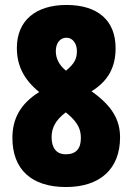

<svg xmlns="http://www.w3.org/2000/svg" viewBox="-20 -744 535 774"><path d="M248 -724C124 -724 48 -661 48 -551C48 -481 75 -424 138 -373C61 -325 30 -264 30 -188C30 -61 107 10 246 10C383 10 464 -63 464 -190C464 -259 434 -316 349 -376C417 -418 446 -474 446 -550C446 -661 375 -724 248 -724ZM248 -592C271 -592 290 -571 290 -538C290 -508 281 -488 246 -459C218 -482 205 -508 205 -538C205 -570 222 -592 248 -592ZM188 -191C188 -228 203 -259 245 -291L255 -283C298 -246 306 -218 306 -187C306 -144 286 -122 245 -122C207 -122 188 -148 188 -191Z"/></svg>

Font: Noto Sans Hebrew ExtraCondensed Black
Style: Regular
Weight: 900
Width: 2
Designer: Monotype Design Team
Foundry: Monotype Imaging Inc.
Version: Version 2.004